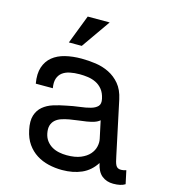

<svg xmlns="http://www.w3.org/2000/svg" viewBox="-110 -820 816 920"><g transform="rotate(15 297.5 -360.0)"><path d="M399.9 -267.1Q389.6 -257.8 373 -252.4Q356.4 -247.1 336.7 -243.9Q316.9 -240.7 295.4 -238.3Q273.9 -235.8 253.7 -232.2Q233.4 -228.5 215.8 -222.7Q198.2 -216.8 186.3 -206.1Q174.3 -195.3 169.4 -179.2Q164.6 -163.1 169.4 -139.2Q173.8 -118.2 185.3 -103.5Q196.8 -88.9 212.4 -79.8Q228 -70.8 247.1 -66.9Q266.1 -63 285.6 -63Q327.6 -63 355 -74.5Q382.3 -85.9 397.7 -103.5Q413.1 -121.1 417.7 -141.6Q422.4 -162.1 418.5 -180.2ZM594.7 -2Q574.2 11.2 536.1 11.2Q502.9 11.2 479.7 -7.3Q456.5 -25.9 447.8 -67.9Q420.9 -25.9 378.7 -7.3Q336.4 11.2 282.2 11.2Q247.1 11.2 214.4 3.4Q181.6 -4.4 154.8 -21.5Q127.9 -38.6 108.6 -65.9Q89.4 -93.3 81.1 -132.8Q71.8 -176.8 80.8 -204.8Q89.8 -232.9 110.6 -250.2Q131.3 -267.6 160.6 -276.9Q189.9 -286.1 221.7 -292Q255.4 -299.3 286.1 -303Q316.9 -306.6 339.4 -313Q361.8 -319.3 373.3 -331.5Q384.8 -343.8 379.4 -368.2Q373.5 -396 359.6 -413.1Q345.7 -430.2 327.1 -439.2Q308.6 -448.2 287.6 -451.2Q266.6 -454.1 246.6 -454.1Q219.7 -454.1 197.8 -449.5Q175.8 -444.8 161.1 -433.6Q146.5 -422.4 140.1 -403.6Q133.8 -384.8 138.7 -356H54.2Q45.9 -403.8 56.9 -436.8Q67.9 -469.7 93 -490.2Q118.2 -510.7 155 -519.8Q191.9 -528.8 235.4 -528.8Q270.5 -528.8 306.2 -523.7Q341.8 -518.6 372.8 -503.2Q403.8 -487.8 427 -460.2Q450.2 -432.6 460 -387.2L516.6 -121.1Q519.5 -106 522.5 -95Q525.4 -84 529.3 -76.9Q533.2 -69.8 539.3 -66.4Q545.4 -63 555.7 -63Q561 -63 567.4 -64.2Q573.7 -65.4 580.6 -67.9ZM320.3 -731 220.2 -587.9H156.2L211.4 -731Z"/></g></svg>

Font: XB Khoramshahr
Style: Oblique
Weight: 400
Italic angle: 12°
Designer: Behnam
Foundry: Irmug
Version: Version 8.005 2009